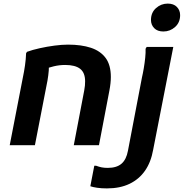

<svg xmlns="http://www.w3.org/2000/svg" viewBox="-20 -807 1021 1067"><path d="M34 0 107 -376Q114 -409 119 -444Q124 -479 125 -511L130 -519Q160 -530 200.5 -539Q241 -548 282.5 -553.5Q324 -559 358 -559Q432 -559 485 -541.5Q538 -524 567 -485Q596 -446 596 -379Q596 -363 594 -344Q592 -325 588 -304L530 0H390L448 -304Q451 -319 452 -331.5Q453 -344 453 -355Q453 -403 425.5 -424.5Q398 -446 342 -446Q310 -446 279 -438.5Q248 -431 227 -422L250 -462Q253 -442 251 -415.5Q249 -389 244 -360L174 0ZM888 -632Q855 -632 837 -650.5Q819 -669 819 -696Q819 -737 847 -762Q875 -787 912 -787Q945 -787 963 -768.5Q981 -750 981 -723Q981 -682 953 -657Q925 -632 888 -632ZM482 228 504 114H514Q530 120 544.5 123Q559 126 579 126Q628 126 655 103Q682 80 691 31L769 -377Q774 -398 779 -427.5Q784 -457 787 -486Q790 -515 789 -536L795 -546H943L831 26Q819 94 786 141.5Q753 189 700 214.5Q647 240 574 240Q544 240 520 236.5Q496 233 482 228Z"/></svg>

Font: Kufam SemiBold
Style: Italic
Weight: 600
Italic angle: -11°
Designer: Artur Schmal
Foundry: Original Type
Version: Version 1.301; ttfautohint (v1.8.3)